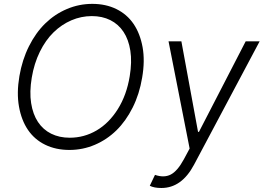

<svg xmlns="http://www.w3.org/2000/svg" viewBox="-20 -757 1348 982"><path d="M707 -359.7Q693.2 -276.3 658.6 -207Q623.9 -137.8 575.3 -90.2Q526.6 -42.6 464.8 -16.3Q403.1 9.9 335.2 9.9Q265.6 9.9 211.1 -16.7Q156.6 -43.3 123 -92.7Q89.5 -142 77.1 -211.8Q64.6 -281.6 79.2 -367.5Q93.4 -451 128 -520.2Q162.6 -589.5 211.5 -637.1Q260.3 -684.7 322.3 -710.9Q384.2 -737.2 452.1 -737.2Q521 -737.2 575.3 -710.6Q629.6 -683.9 663.2 -634.6Q696.7 -585.2 709.3 -515.6Q721.9 -446 707 -359.7ZM643.5 -367.5Q655.5 -440.3 646.7 -497.5Q637.8 -554.7 611.7 -594.1Q585.6 -633.5 544.2 -654.1Q502.8 -674.7 449.9 -674.7Q395.2 -674.7 345 -653.1Q294.7 -631.4 253.9 -591.6Q213.1 -551.8 183.8 -492.2Q154.5 -432.5 142.4 -359.7Q130.3 -286.9 139.2 -229.8Q148.1 -172.6 174.2 -133.2Q200.3 -93.8 241.8 -73.2Q283.4 -52.6 336.6 -52.6Q410.2 -52.6 473.7 -89.7Q537.3 -126.8 582.6 -198.9Q627.8 -271 643.5 -367.5ZM805.4 204.5Q768.1 204.5 746.1 193.2L772.7 137.4Q818.9 153.4 853.2 135.8Q887.4 118.3 920.1 58.2L949.9 2.8L842 -545.5H907.7L992.9 -82.4H997.5L1236.5 -545.5H1307.9L972.3 85.6Q909.1 204.5 805.4 204.5Z"/></svg>

Font: Karasuma Gothic
Style: Light Italic
Weight: 300
Italic angle: 9.39998°
Designer: Rasmus Andersson / Ryoko Nishizuka
Foundry: rsms
Version: Version 1.00